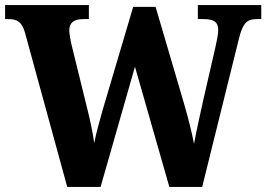

<svg xmlns="http://www.w3.org/2000/svg" viewBox="-22 -734 1046 754"><path d="M76 -606 242 0H373L508 -472L643 0H772L916 -581C932 -647 950 -659 987 -659H1004V-714H755V-659H777C818 -659 835 -648 835 -615C835 -601 829 -570 824 -549L776 -340C763 -281 748 -214 740 -169C732 -211 718 -269 699 -333L589 -707H501L382 -305C368 -254 356 -214 348 -172C343 -213 329 -275 317 -322L260 -554C255 -574 250 -603 250 -614C250 -645 268 -659 306 -659H327V-714H-2V-659H10C46 -659 64 -648 76 -606Z"/></svg>

Font: Noto Serif Armenian SemiCondensed
Style: Bold
Weight: 700
Width: 4
Designer: Monotype Design Team
Foundry: Monotype Imaging Inc.
Version: Version 2.008